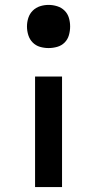

<svg xmlns="http://www.w3.org/2000/svg" viewBox="-20 -548 396 783"><path d="M178 -352Q160 -352 143 -357Q126 -362 113.5 -374.5Q101 -387 95.5 -404.5Q90 -422 90 -440Q90 -458 95.5 -475Q101 -492 113.5 -504.5Q126 -517 143 -522.5Q160 -528 178 -528Q196 -528 213.5 -522.5Q231 -517 243.5 -504.5Q256 -492 261 -475Q266 -458 266 -440Q266 -422 261 -404.5Q256 -387 243.5 -374.5Q231 -362 213.5 -357Q196 -352 178 -352ZM123 215V-236H233V215Z"/></svg>

Font: Iosevka QP
Style: Bold
Weight: 700
Designer: Belleve Invis
Foundry: Belleve Invis
Version: Version 20.0.0; ttfautohint (v1.8.4)